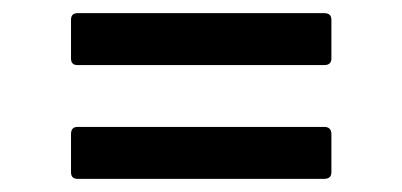

<svg xmlns="http://www.w3.org/2000/svg" viewBox="-20 -447 612 292"><path d="M98 -348Q88 -348 88 -358V-417Q88 -427 98 -427H473Q484 -427 484 -417V-358Q484 -348 473 -348ZM98 -175Q88 -175 88 -185V-243Q88 -254 98 -254H473Q484 -254 484 -243V-185Q484 -175 473 -175Z"/></svg>

Font: Sofia Sans Semi Condensed SemiBold
Style: Regular
Weight: 600
Designer: Botio Nikoltchev, Ani Petrova
Foundry: lettersoup
Version: Version 4.100